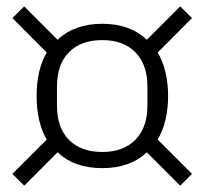

<svg xmlns="http://www.w3.org/2000/svg" viewBox="-20 -651 643 604"><path d="M56.2 -66.9 19 -104 127 -211.9Q95.2 -266.6 95.2 -349.1Q95.2 -431.2 127 -485.8L19 -594.2L56.2 -630.9L161.1 -525.9Q214.4 -576.2 301.8 -576.2Q388.7 -576.2 441.9 -525.9L546.9 -630.9L584 -594.2L476.1 -485.8Q508.8 -429.7 508.8 -349.1Q508.8 -268.1 476.1 -211.9L584 -104L546.9 -66.9L441.9 -171.9Q389.2 -122.1 301.8 -122.1Q213.9 -122.1 161.1 -171.9ZM301.8 -172.9Q367.7 -172.9 405.8 -211.2Q443.8 -249.5 443.8 -319.8V-377.9Q443.8 -448.2 405.8 -486.6Q367.7 -524.9 301.8 -524.9Q234.9 -524.9 197 -486.8Q159.2 -448.7 159.2 -377.9V-319.8Q159.2 -249 197 -210.9Q234.9 -172.9 301.8 -172.9Z"/></svg>

Font: Anuphan Light
Style: Regular
Weight: 300
Designer: Mike Abbink, Paul van der Laan, Pieter van Rosmalen, Mint Tantisuwanna
Foundry: Bold Monday; Cadson Demak
Version: Version 3.002;hotconv 1.0.109;makeotfexe 2.5.65596